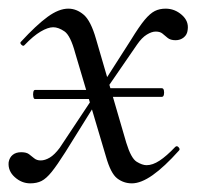

<svg xmlns="http://www.w3.org/2000/svg" viewBox="-21 -415 462 444"><path d="M211 -211H353Q357 -211 358 -206Q359 -201 358 -196Q357 -191 353 -191H211ZM211 -186H60Q57 -186 56 -191.5Q55 -197 56 -202Q57 -207 60 -207H211ZM284 9Q265 9 250 -2.5Q235 -14 224 -53L153 -292Q142 -333 128 -342.5Q114 -352 102 -352Q90 -352 73 -342Q56 -332 36 -311Q33 -307 28.5 -311.5Q24 -316 28 -319Q63 -357 89 -376Q115 -395 137 -395Q156 -395 172.5 -381Q189 -367 201 -325L271 -85Q282 -49 295 -41Q308 -33 318 -33Q332 -33 348 -43.5Q364 -54 384 -75Q388 -79 392 -74.5Q396 -70 393 -67Q359 -29 332 -10Q305 9 284 9ZM49 9Q29 9 13 -5.5Q-3 -20 -1 -40Q1 -51 8.5 -57Q16 -63 28 -63Q40 -63 46 -58.5Q52 -54 58 -49Q64 -44 73 -44Q83 -44 94 -50.5Q105 -57 117 -73L198 -195L206 -185L130 -63Q111 -33 98.5 -17.5Q86 -2 75 3.5Q64 9 49 9ZM210 -187 202 -198 282 -323Q301 -354 313.5 -369Q326 -384 337 -389.5Q348 -395 362 -395Q383 -395 399.5 -380.5Q416 -366 413 -346Q412 -335 404 -328.5Q396 -322 385 -322Q373 -322 366.5 -327.5Q360 -333 354.5 -337.5Q349 -342 339 -342Q330 -342 318.5 -335Q307 -328 296 -312Z"/></svg>

Font: Cormorant
Style: Italic
Weight: 400
Italic angle: -10°
Designer: Christian Thalmann (Catharsis Fonts)
Foundry: Catharsis Fonts
Version: Version 4.000